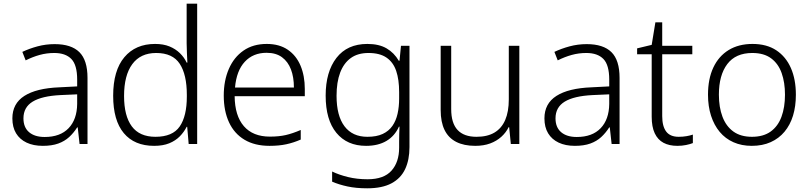

<svg xmlns="http://www.w3.org/2000/svg" viewBox="-20 -780 4388 1040"><path d="M276 -541Q366 -541 410 -497.5Q454 -454 454 -358V0H411L401 -90H398Q379 -60 354.5 -37.5Q330 -15 295.5 -2.5Q261 10 212 10Q161 10 124 -7.5Q87 -25 67 -58Q47 -91 47 -139Q47 -219 112 -260.5Q177 -302 301 -307L398 -312V-349Q398 -428 366.5 -460.5Q335 -493 274 -493Q233 -493 195 -482.5Q157 -472 119 -453L101 -499Q139 -517 183.5 -529Q228 -541 276 -541ZM308 -265Q207 -260 157 -229.5Q107 -199 107 -139Q107 -90 137.5 -64Q168 -38 222 -38Q306 -38 351.5 -85.5Q397 -133 398 -217V-269Z M815 10Q708 10 650.5 -59Q593 -128 593 -261Q593 -398 653.5 -470Q714 -542 820 -542Q865 -542 898 -528.5Q931 -515 954.5 -492Q978 -469 991 -441H995Q994 -464 992.5 -493Q991 -522 991 -545V-760H1048V0H1002L994 -93H991Q977 -65 954 -41.5Q931 -18 897 -4Q863 10 815 10ZM822 -39Q915 -39 953.5 -95Q992 -151 992 -257V-266Q992 -376 953.5 -434.5Q915 -493 826 -493Q741 -493 696.5 -432.5Q652 -372 652 -260Q652 -152 694 -95.5Q736 -39 822 -39Z M1425 -542Q1493 -542 1539 -510.5Q1585 -479 1608 -424Q1631 -369 1631 -298V-259H1251Q1252 -153 1301 -96.5Q1350 -40 1442 -40Q1491 -40 1528 -48.5Q1565 -57 1609 -76V-24Q1570 -7 1530.5 1.5Q1491 10 1440 10Q1360 10 1304.5 -23Q1249 -56 1220.5 -117.5Q1192 -179 1192 -262Q1192 -343 1219.5 -406.5Q1247 -470 1299 -506Q1351 -542 1425 -542ZM1424 -494Q1351 -494 1306 -445.5Q1261 -397 1253 -306H1572Q1572 -362 1556 -404Q1540 -446 1507.5 -470Q1475 -494 1424 -494Z M1970 -542Q2033 -542 2074 -518Q2115 -494 2140 -451H2144L2152 -532H2198V17Q2198 86 2174.5 136Q2151 186 2100.5 213Q2050 240 1969 240Q1909 240 1862.5 230Q1816 220 1779 204V149Q1816 167 1865 179Q1914 191 1971 191Q2059 191 2100.5 144.5Q2142 98 2142 20V-11Q2142 -32 2142.5 -53.5Q2143 -75 2144 -94H2141Q2118 -43 2073 -16.5Q2028 10 1963 10Q1860 10 1802 -60.5Q1744 -131 1744 -262Q1744 -391 1802.5 -466.5Q1861 -542 1970 -542ZM1976 -493Q1918 -493 1880 -465.5Q1842 -438 1822.5 -386.5Q1803 -335 1803 -261Q1803 -153 1846 -96Q1889 -39 1970 -39Q2020 -39 2053 -54.5Q2086 -70 2105.5 -98Q2125 -126 2133.5 -164Q2142 -202 2142 -246V-281Q2142 -349 2126 -396Q2110 -443 2073.5 -468Q2037 -493 1976 -493Z M2793 -532V0H2747L2738 -91H2735Q2721 -62 2695.5 -39Q2670 -16 2635 -3Q2600 10 2554 10Q2493 10 2451 -11.5Q2409 -33 2388 -76Q2367 -119 2367 -184V-532H2424V-189Q2424 -113 2458.5 -76Q2493 -39 2561 -39Q2620 -39 2658.5 -62Q2697 -85 2716.5 -130Q2736 -175 2736 -242V-532Z M3158 -541Q3248 -541 3292 -497.5Q3336 -454 3336 -358V0H3293L3283 -90H3280Q3261 -60 3236.5 -37.5Q3212 -15 3177.5 -2.5Q3143 10 3094 10Q3043 10 3006 -7.5Q2969 -25 2949 -58Q2929 -91 2929 -139Q2929 -219 2994 -260.5Q3059 -302 3183 -307L3280 -312V-349Q3280 -428 3248.5 -460.5Q3217 -493 3156 -493Q3115 -493 3077 -482.5Q3039 -472 3001 -453L2983 -499Q3021 -517 3065.5 -529Q3110 -541 3158 -541ZM3190 -265Q3089 -260 3039 -229.5Q2989 -199 2989 -139Q2989 -90 3019.5 -64Q3050 -38 3104 -38Q3188 -38 3233.5 -85.5Q3279 -133 3280 -217V-269Z M3656 -39Q3679 -39 3699 -42.5Q3719 -46 3733 -51V-5Q3718 1 3696 5.5Q3674 10 3649 10Q3605 10 3574 -6.5Q3543 -23 3526.5 -58Q3510 -93 3510 -148V-486H3431V-518L3510 -537L3530 -659H3567V-532H3730V-486H3567V-151Q3567 -96 3588.5 -67.5Q3610 -39 3656 -39Z M4291 -267Q4291 -204 4275.5 -153.5Q4260 -103 4229.5 -66.5Q4199 -30 4154.5 -10Q4110 10 4052 10Q3997 10 3953 -9.5Q3909 -29 3878.5 -65.5Q3848 -102 3831.5 -153Q3815 -204 3815 -267Q3815 -353 3844 -414.5Q3873 -476 3927 -509Q3981 -542 4056 -542Q4133 -542 4185 -507.5Q4237 -473 4264 -411.5Q4291 -350 4291 -267ZM3874 -267Q3874 -199 3893.5 -147.5Q3913 -96 3952.5 -67.5Q3992 -39 4053 -39Q4115 -39 4154.5 -67.5Q4194 -96 4213 -147.5Q4232 -199 4232 -267Q4232 -333 4214 -384Q4196 -435 4157 -464Q4118 -493 4055 -493Q3965 -493 3919.5 -433Q3874 -373 3874 -267Z"/></svg>

Font: Noto Sans Armenian Light
Style: Regular
Weight: 300
Designer: Monotype Design Team
Foundry: Monotype Imaging Inc.
Version: Version 2.007